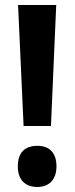

<svg xmlns="http://www.w3.org/2000/svg" viewBox="-20 -734 297 765"><path d="M183 -232 204 -714H52L74 -232ZM51 -71C51 -18 80 11 129 11C175 11 205 -18 205 -71C205 -125 177 -153 129 -153C77 -153 51 -124 51 -71Z"/></svg>

Font: Noto Sans Armenian ExtraCondensed
Style: Regular
Weight: 400
Width: 2
Designer: Monotype Design Team
Foundry: Monotype Imaging Inc.
Version: Version 2.008